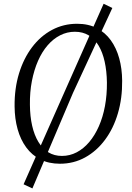

<svg xmlns="http://www.w3.org/2000/svg" viewBox="-20 -882 717 1046"><path d="M306.5 10Q246 10 200 -13.2Q154 -36.5 123 -78.8Q92 -121 76 -178Q60 -235 59.5 -302.5Q58.5 -399.5 83.5 -481.5Q108.5 -563.5 154.5 -624.5Q200.5 -685.5 263.2 -719Q326 -752.5 400 -752.5Q461.5 -752.5 507.2 -728.8Q553 -705 583.5 -662.8Q614 -620.5 629.5 -564.2Q645 -508 645.5 -442.5Q646.5 -346.5 622.2 -264.2Q598 -182 552.2 -120.5Q506.5 -59 444 -24.5Q381.5 10 306.5 10ZM317.5 -32.5Q360 -32.5 397.8 -52.2Q435.5 -72 466 -108Q496.5 -144 518.5 -193.8Q540.5 -243.5 551.8 -304Q563 -364.5 562.5 -432.5Q561.5 -495.5 550.2 -546.2Q539 -597 517.2 -633.5Q495.5 -670 463.2 -689.5Q431 -709 388 -709Q345.5 -709 307.8 -689.8Q270 -670.5 239.5 -635.2Q209 -600 187.2 -550.5Q165.5 -501 153.8 -440.8Q142 -380.5 143 -311.5Q143.5 -248 155.2 -196.8Q167 -145.5 189.2 -108.8Q211.5 -72 243.5 -52.2Q275.5 -32.5 317.5 -32.5ZM108.5 122 338 -396 544.5 -861.5 592 -838.5 377.5 -375.5 156.5 144.5Z"/></svg>

Font: Merriweather 48pt Light
Style: Italic
Weight: 300
Italic angle: -7.8°
Version: Version 2.101